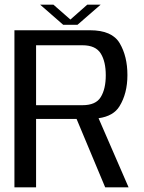

<svg xmlns="http://www.w3.org/2000/svg" viewBox="-20 -805 620 825"><path d="M42 0H135V-294H309L432 0H532.5L403.5 -297C446.5 -303 476.5 -320.5 493.5 -348.5C516 -385 527.5 -429.5 527.5 -482.5C527.5 -536 516.5 -581.5 494.5 -619C472.5 -656.5 430 -675 366.5 -675H42ZM135 -353V-610.5H334.5C372.5 -610.5 398.5 -598.5 413 -575C427.5 -551.5 434.5 -520.5 434.5 -481.5C434.5 -443 427.5 -411.5 413 -388C399 -364.5 372.5 -353 334.5 -353ZM251.5 -698.5H313L412.5 -785H355L282.5 -721L209.5 -785H152.5Z"/></svg>

Font: Anybody
Style: Regular
Weight: 400
Designer: Tyler Finck
Foundry: Etcetera Type Company
Version: Version 1.110